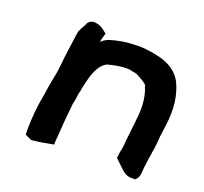

<svg xmlns="http://www.w3.org/2000/svg" viewBox="-95 -624 776 729"><g transform="rotate(20 293.0 -259.0)"><path d="M77 -146C71 -102 69 -61 70 -24L71 -22L88 -14C93 -11 97 -9 105 -11C130 -13 163 -20 185 -24C184 -32 185 -43 186 -51C189 -94 192 -138 197 -182L198 -193C199 -196 200 -202 201 -206C202 -217 205 -228 206 -239C206 -242 207 -243 208 -245L210 -258C210 -260 211 -263 212 -267C222 -315 235 -361 269 -378C293 -384 317 -390 345 -390C355 -390 360 -389 368 -387L383 -384C392 -382 439 -355 432 -351C447 -319 453 -273 445 -217C445 -207 443 -197 442 -188C439 -166 438 -145 435 -124V-123C435 -116 434 -110 433 -103C432 -96 431 -90 429 -83L426 -58L455 -30C467 -19 481 -3 508 -5H519C536 -20 533 -38 535 -57L541 -103C543 -109 543 -116 544 -122L547 -138C549 -156 551 -173 552 -191L558 -236C568 -307 559 -364 537 -408C520 -440 491 -460 451 -472C425 -478 395 -485 359 -485C350 -485 341 -484 333 -484C303 -483 274 -477 250 -470C237 -467 225 -459 214 -450C217 -463 220 -476 224 -486C212 -495 198 -510 176 -512C157 -516 143 -503 141 -492L140 -490C134 -481 128 -469 123 -457L111 -371C107 -344 106 -320 102 -293L99 -274L97 -265C95 -251 91 -236 89 -221L86 -201C84 -183 79 -164 77 -146Z"/></g></svg>

Font: Hussar Pisanka
Style: SbdKur
Weight: 600
Designer: Robert Jablonski
Foundry: Cannot Into Space Fonts
Version: Version 1.070